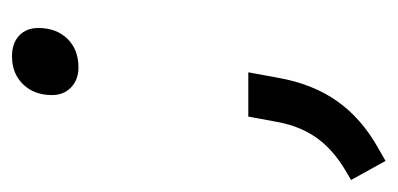

<svg xmlns="http://www.w3.org/2000/svg" viewBox="-232 -328 647 312"><g transform="rotate(-90 91.0 -171.5)"><path d="M93 -410Q93 -439 110.5 -457Q128 -475 156 -475Q177 -475 189.5 -463.5Q202 -452 202 -432Q202 -403 184.5 -385Q167 -367 138 -367Q118 -367 105.5 -379Q93 -391 93 -410ZM-45 76 -28 66Q5 46 23.5 20Q42 -6 49 -42L58 -91H130L121 -42Q111 14 83 53.5Q55 93 7 120L-14 132Z"/></g></svg>

Font: Bai Jamjuree
Style: Italic
Weight: 400
Italic angle: -10°
Version: Version 1.000; ttfautohint (v1.6)